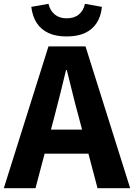

<svg xmlns="http://www.w3.org/2000/svg" viewBox="-26 -986 702 1006"><path d="M-6 0 228 -743H422L656 0H485L385 -379Q369 -436 354 -498.5Q339 -561 324 -619H320Q306 -560 290.5 -498Q275 -436 260 -379L160 0ZM146 -181V-307H502V-181ZM323 -795Q267 -795 228 -813Q189 -831 166.5 -865.5Q144 -900 138 -950L228 -966Q236 -931 260.5 -910.5Q285 -890 323 -890Q363 -890 387.5 -910.5Q412 -931 419 -966L508 -950Q503 -900 480.5 -865.5Q458 -831 419 -813Q380 -795 323 -795Z"/></svg>

Font: Noto Sans TC ExtraBold
Style: Regular
Weight: 800
Designer: Ryoko NISHIZUKA  (kana, bopomofo & ideographs); Paul D. Hunt (Latin, Greek & Cyrillic); Sandoll Communications , Soo-you
Foundry: Adobe
Version: Version 2.004-H2;hotconv 1.0.118;makeotfexe 2.5.65603